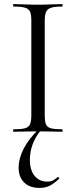

<svg xmlns="http://www.w3.org/2000/svg" viewBox="-20 -645 372 940"><path d="M199 -81Q199 -52 204.8 -37Q210.6 -22 229.2 -17Q247.8 -12 284.4 -12Q286.6 -12 286.6 -6Q286.6 0 284.4 0Q260 0 230.4 -1Q200.8 -2 165.2 -2Q131.6 -2 101.4 -1Q71.2 0 46.8 0Q44 0 44 -6Q44 -12 46.8 -12Q83.4 -12 102.1 -17Q120.8 -22 127.1 -37Q133.4 -52 133.4 -81V-544Q133.4 -573 127.1 -587.5Q120.8 -602 102.1 -607.5Q83.4 -613 46.8 -613Q44 -613 44 -619Q44 -625 46.8 -625Q71.2 -625 101.4 -623.5Q131.6 -622 165.2 -622Q200.8 -622 230.9 -623.5Q261 -625 284.4 -625Q286.6 -625 286.6 -619Q286.6 -613 284.4 -613Q248 -613 229.7 -607Q211.4 -601 205.2 -586Q199 -571 199 -542ZM173.6 275Q124.6 275 97.9 248Q71.2 221 71.2 176.8Q71.2 131.2 95.9 83Q120.6 34.8 169.2 -12L179.2 -7Q151.4 28.4 138.8 64.3Q126.2 100.2 126.2 138.2Q126.2 169.6 136.1 193.5Q146 217.4 165.2 230.8Q184.4 244.2 209.8 244.2Q230.2 244.2 241 237.4Q251.8 230.6 262.4 222Q264.6 220 268.1 224Q271.6 228 269.4 230Q244.6 254 222.7 264.5Q200.8 275 173.6 275Z"/></svg>

Font: Cormorant Infant Light
Style: Regular
Weight: 300
Designer: Christian Thalmann (Catharsis Fonts)
Foundry: Catharsis Fonts
Version: Version 4.001